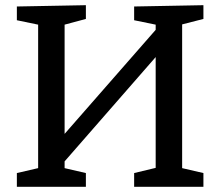

<svg xmlns="http://www.w3.org/2000/svg" viewBox="-20 -720 848 740"><path d="M764 -700V-647L682 -626V-72L764 -53V0H497V-53L580 -73V-500L229 -98V-72L311 -53V0H45V-53L127 -72V-625L45 -642V-695L311 -700V-647L229 -625V-204L580 -605V-625L497 -642V-695Z"/></svg>

Font: Bitter Pro Medium
Style: Regular
Weight: 500
Designer: Sol Matas, and Bitter project Authors
Foundry: Sol Matas
Version: Version 1.010